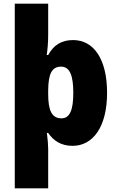

<svg xmlns="http://www.w3.org/2000/svg" viewBox="-20 -780 639 1040"><path d="M560 -277C560 -461 487 -563 376 -563C312 -563 270 -535 241 -482H233C237 -508 241 -545 241 -593V-760H60V240H241V26C241 5 238 -29 234 -60H241C269 -18 311 10 373 10C483 10 560 -92 560 -277ZM377 -277C377 -186 359 -139 313 -139C260 -139 241 -183 241 -271V-291C242 -379 260 -419 311 -419C358 -419 377 -371 377 -277Z"/></svg>

Font: Noto Sans Sinhala SemiCondensed Black
Style: Regular
Weight: 900
Width: 4
Designer: Jelle Bosma - Monotype Design Team
Foundry: Monotype Imaging Inc.
Version: Version 2.006